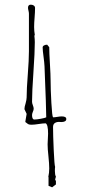

<svg xmlns="http://www.w3.org/2000/svg" viewBox="-20 -781 362 813"><path d="M200.7 12.2 216.8 0V-14.2L213.4 -21L216.8 -33.2Q212.4 -40.5 212.4 -57.1Q212.4 -69.3 213.4 -74.2Q210.4 -81.1 207.5 -145.3Q204.6 -209.5 204.6 -243.2Q204.6 -255.4 212.9 -260.5Q221.2 -265.6 232.9 -264.6Q235.4 -264.2 239.7 -264.2Q249 -264.2 254.9 -267.3Q260.7 -270.5 260.7 -276.9Q260.7 -288.1 241.7 -288.1Q233.9 -288.1 222.7 -286.1Q211.4 -284.2 204.6 -284.2Q200.7 -288.1 197.5 -345.5Q194.3 -402.8 194.3 -439.9Q194.3 -463.4 191.4 -510.7Q188.5 -557.6 188.5 -581.1L179.7 -591.8Q171.9 -591.8 166.3 -588.6Q160.6 -585.4 160.6 -580.1Q160.6 -567.9 164.6 -539.1Q167.5 -518.1 168.5 -500Q175.8 -320.8 175.8 -284.2Q169.9 -281.2 152.6 -278.1Q135.3 -274.9 125.5 -274.9Q115.7 -274.9 115.7 -293.9Q115.7 -299.3 119.1 -307.6Q122.6 -314.9 122.6 -320.8Q122.6 -326.7 119.1 -335.4Q115.7 -344.2 115.7 -350.1Q115.7 -392.1 121.6 -476.1Q127.4 -560.5 127.4 -602.1Q127.4 -614.3 125.5 -629.9L127.4 -632.8Q124.5 -649.9 124.5 -667Q124.5 -683.6 126.5 -707Q128.4 -730.5 128.4 -747.1Q128.4 -753.9 123 -757.6Q117.7 -761.2 110.4 -761.2Q98.6 -761.2 98.6 -748Q98.6 -743.2 100.6 -735.8Q102.5 -728 102.5 -723.1V-564Q102.5 -527.8 97.7 -465.8Q92.8 -403.8 92.8 -368.2Q92.8 -359.4 88.4 -343.3Q83.5 -328.1 83.5 -318.8L92.8 -298.8Q87.4 -270.5 87.4 -267.1V-264.2Q89.4 -262.2 93.3 -259.8Q97.2 -256.3 101.6 -254.4Q105 -252.9 114.7 -252.9Q125 -252.9 144 -255.9Q163.1 -258.8 173.3 -258.8Q183.6 -253.9 183.6 -214.8L182.6 -192.4L181.6 -169.9Q181.6 -150.4 185.1 -119.1Q188.5 -86.9 188.5 -67.9Q188.5 -49.3 184.6 -32.2L185.5 -29.8V5.9Z"/></svg>

Font: Amatica SC
Style: Regular
Weight: 400
Designer: Vernon Adams, Ben Nathan
Foundry: newtypography
Version: Version 2.001